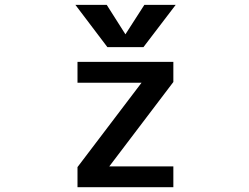

<svg xmlns="http://www.w3.org/2000/svg" viewBox="-20 -781 1040 802"><path d="M303.7 -522.5H704.1V-438.5L436.5 -85.9H704.1V1H303.7V-83L571.3 -435.5H303.7ZM503.9 -637.7 583 -760.7H713.9L579.1 -584H428.7L294.9 -760.7H425.8Z"/></svg>

Font: Gen Shin Gothic Monospace Medium
Style: Regular
Weight: 500
Designer: [Source Han Sans]
Ryoko NISHIZUKA  (kana & ideographs); Paul D. Hunt (Latin, Greek & Cyrillic); Wenlong ZHANG  (bopomofo
Version: Version 1.002.20150607